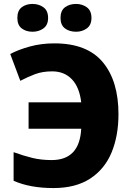

<svg xmlns="http://www.w3.org/2000/svg" viewBox="-20 -944 669 974"><path d="M245 -582Q196 -582 158.5 -568Q121 -554 83 -534L32 -670Q73 -692 131 -708Q189 -724 256 -724Q422 -724 501.5 -628.5Q581 -533 581 -365Q581 -255 546 -170.5Q511 -86 437.5 -38Q364 10 251 10Q132 10 49 -27V-172Q99 -154 143.5 -143Q188 -132 242 -132Q384 -132 392 -291H125V-425H392Q383 -502 344.5 -542Q306 -582 245 -582ZM68 -853Q68 -890 90 -907Q112 -924 145 -924Q177 -924 200.5 -907Q224 -890 224 -853Q224 -817 200.5 -800Q177 -783 145 -783Q112 -783 90 -800Q68 -817 68 -853ZM287 -853Q287 -890 309.5 -907Q332 -924 366 -924Q397 -924 420.5 -907Q444 -890 444 -853Q444 -817 420.5 -800Q397 -783 366 -783Q332 -783 309.5 -800Q287 -817 287 -853Z"/></svg>

Font: Noto Sans Disp ExtBd
Style: Regular
Weight: 800
Designer: Monotype Design Team
Foundry: Monotype Imaging Inc.
Version: Version 2.000;GOOG;noto-source:20170915:90ef993387c0; ttfaut